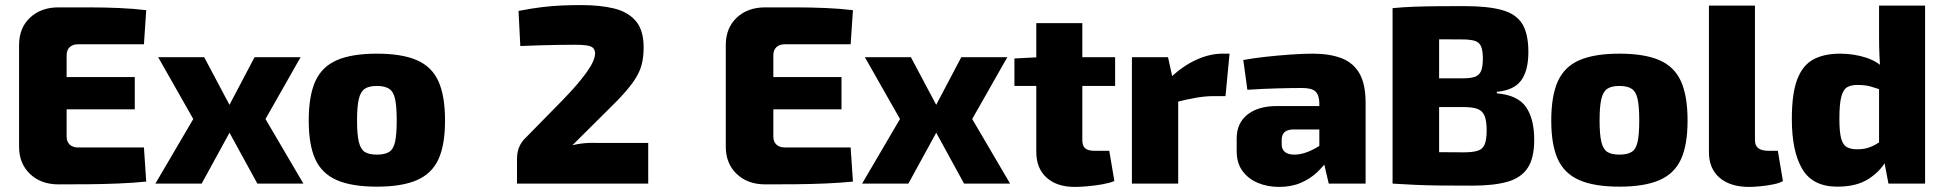

<svg xmlns="http://www.w3.org/2000/svg" viewBox="-20 -722 7641 755"><path d="M210 -693Q268 -693 328.5 -693Q389 -693 447.5 -690.5Q506 -688 555 -682L546 -548H288Q266 -548 254 -536.5Q242 -525 242 -505V-185Q242 -165 254 -153.5Q266 -142 288 -142H546L555 -8Q506 -3 447.5 -0.5Q389 2 328.5 2.5Q268 3 210 3Q141 3 98 -38Q55 -79 55 -145V-545Q55 -612 98 -652.5Q141 -693 210 -693ZM73 -419H510V-292H73Z M1162 -497 1024 -254 1173 0H992L853 -254L981 -497ZM783 -497 912 -254 773 0H591L740 -254L602 -497ZM975 -309V-203H791V-309Z M1462 -511Q1560 -511 1619 -485.5Q1678 -460 1704 -402.5Q1730 -345 1730 -248Q1730 -152 1704 -95.5Q1678 -39 1619 -13.5Q1560 12 1462 12Q1364 12 1305 -13.5Q1246 -39 1220 -95.5Q1194 -152 1194 -248Q1194 -345 1220 -402.5Q1246 -460 1305 -485.5Q1364 -511 1462 -511ZM1462 -384Q1431 -384 1414.5 -373Q1398 -362 1391 -333Q1384 -304 1384 -248Q1384 -193 1391 -164Q1398 -135 1414.5 -124.5Q1431 -114 1462 -114Q1493 -114 1510 -124.5Q1527 -135 1533.5 -164Q1540 -193 1540 -248Q1540 -304 1533.5 -333Q1527 -362 1510 -373Q1493 -384 1462 -384Z M2266 -702Q2341 -702 2395.5 -688.5Q2450 -675 2480.5 -639Q2511 -603 2511 -535Q2511 -498 2503 -467Q2495 -436 2471.5 -402Q2448 -368 2402 -321L2231 -151Q2255 -157 2278.5 -159Q2302 -161 2328 -160H2529V0H2013V-96Q2013 -119 2019 -137Q2025 -155 2039 -172L2196 -332Q2254 -392 2287 -438Q2320 -484 2320 -513Q2319 -528 2311 -534.5Q2303 -541 2286.5 -543.5Q2270 -546 2243 -546Q2207 -546 2176 -545.5Q2145 -545 2109 -544Q2073 -543 2026 -541L2019 -679Q2070 -689 2111.5 -694Q2153 -699 2191 -700.5Q2229 -702 2266 -702Z M2989 -693Q3047 -693 3107.5 -693Q3168 -693 3226.5 -690.5Q3285 -688 3334 -682L3325 -548H3067Q3045 -548 3033 -536.5Q3021 -525 3021 -505V-185Q3021 -165 3033 -153.5Q3045 -142 3067 -142H3325L3334 -8Q3285 -3 3226.5 -0.5Q3168 2 3107.5 2.5Q3047 3 2989 3Q2920 3 2877 -38Q2834 -79 2834 -145V-545Q2834 -612 2877 -652.5Q2920 -693 2989 -693ZM2852 -419H3289V-292H2852Z M3941 -497 3803 -254 3952 0H3771L3632 -254L3760 -497ZM3562 -497 3691 -254 3552 0H3370L3519 -254L3381 -497ZM3754 -309V-203H3570V-309Z M4236 -631V-171Q4236 -149 4247 -139Q4258 -129 4284 -129H4342L4362 -10Q4342 -2 4313.5 3Q4285 8 4256 10.5Q4227 13 4206 13Q4136 13 4095.5 -23.5Q4055 -60 4055 -125V-631ZM4365 -497V-384H3969V-492L4065 -497Z M4573 -497 4595 -397 4613 -384V0H4431V-497ZM4815 -511 4799 -344H4751Q4721 -344 4685 -338Q4649 -332 4594 -318L4583 -417Q4633 -464 4685.5 -487.5Q4738 -511 4787 -511Z M5142 -511Q5209 -511 5255.5 -493Q5302 -475 5326 -433Q5350 -391 5350 -317V0H5205L5180 -107L5168 -125V-318Q5167 -349 5152.5 -362.5Q5138 -376 5100 -376Q5061 -376 5004 -374.5Q4947 -373 4885 -369L4869 -486Q4906 -493 4955.5 -498.5Q5005 -504 5055 -507.5Q5105 -511 5142 -511ZM5278 -305 5277 -213H5064Q5041 -212 5030.5 -201.5Q5020 -191 5020 -173V-154Q5020 -135 5032.5 -124.5Q5045 -114 5070 -114Q5095 -114 5123 -125Q5151 -136 5178 -155Q5205 -174 5225 -196V-132Q5217 -116 5200.5 -92Q5184 -68 5158 -43.5Q5132 -19 5095 -3Q5058 13 5009 13Q4964 13 4926 -3Q4888 -19 4865.5 -50Q4843 -81 4843 -128V-178Q4843 -238 4885.5 -271.5Q4928 -305 5001 -305Z M5737 -698Q5831 -698 5886.5 -682.5Q5942 -667 5966 -628Q5990 -589 5990 -518Q5990 -444 5961.5 -405.5Q5933 -367 5866 -361V-355Q5948 -348 5980.5 -301.5Q6013 -255 6013 -172Q6013 -101 5987.5 -62Q5962 -23 5908.5 -7.5Q5855 8 5770 8Q5699 8 5645.5 7.5Q5592 7 5547.5 5Q5503 3 5456 0L5471 -126Q5497 -125 5568.5 -124Q5640 -123 5736 -123Q5772 -123 5791.5 -129.5Q5811 -136 5818.5 -155Q5826 -174 5826 -209Q5826 -246 5818 -266Q5810 -286 5790.5 -293.5Q5771 -301 5734 -301H5470V-414H5732Q5763 -414 5780 -420Q5797 -426 5804 -443Q5811 -460 5811 -492Q5811 -523 5804 -539.5Q5797 -556 5779 -561.5Q5761 -567 5728 -567Q5668 -567 5623 -567.5Q5578 -568 5541.5 -567.5Q5505 -567 5471 -564L5456 -690Q5499 -694 5539 -695.5Q5579 -697 5627 -697.5Q5675 -698 5737 -698ZM5639 -690V0H5456V-690Z M6348 -511Q6446 -511 6505 -485.5Q6564 -460 6590 -402.5Q6616 -345 6616 -248Q6616 -152 6590 -95.5Q6564 -39 6505 -13.5Q6446 12 6348 12Q6250 12 6191 -13.5Q6132 -39 6106 -95.5Q6080 -152 6080 -248Q6080 -345 6106 -402.5Q6132 -460 6191 -485.5Q6250 -511 6348 -511ZM6348 -384Q6317 -384 6300.5 -373Q6284 -362 6277 -333Q6270 -304 6270 -248Q6270 -193 6277 -164Q6284 -135 6300.5 -124.5Q6317 -114 6348 -114Q6379 -114 6396 -124.5Q6413 -135 6419.5 -164Q6426 -193 6426 -248Q6426 -304 6419.5 -333Q6413 -362 6396 -373Q6379 -384 6348 -384Z M6881 -700V-171Q6881 -149 6894.5 -139Q6908 -129 6934 -129H6971L6991 -10Q6978 -2 6953 3Q6928 8 6902 10.5Q6876 13 6858 13Q6784 13 6742 -23Q6700 -59 6700 -124V-700Z M7215 -511Q7270 -511 7319 -495Q7368 -479 7402 -440L7389 -365Q7363 -373 7340.5 -380.5Q7318 -388 7284 -388Q7259 -388 7243.5 -379Q7228 -370 7220.5 -341.5Q7213 -313 7213 -255Q7213 -203 7220 -177.5Q7227 -152 7242.5 -143.5Q7258 -135 7281 -135Q7305 -135 7321.5 -139.5Q7338 -144 7353 -152.5Q7368 -161 7386 -172L7398 -92Q7374 -48 7327 -18Q7280 12 7205 12Q7108 12 7067 -57.5Q7026 -127 7026 -254Q7026 -355 7047.5 -410.5Q7069 -466 7111 -488.5Q7153 -511 7215 -511ZM7550 -700V0H7406L7388 -94L7369 -107V-426L7375 -439Q7372 -470 7370.5 -505Q7369 -540 7369 -574V-700Z"/></svg>

Font: Exo 2 ExtraBold
Style: Regular
Weight: 800
Designer: Natanael Gama
Foundry: Natanael Gama
Version: Version 2.010